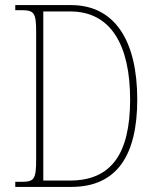

<svg xmlns="http://www.w3.org/2000/svg" viewBox="-20 -734 609 754"><path d="M40 0H260C439 0 519 -124 519 -343C519 -574 431 -714 259 -714H40V-694H62C114 -694 122 -685 122 -608V-109C122 -28 114 -20 62 -20H40ZM255 -25H150V-689H256C416 -689 491 -556 491 -343C491 -129 416 -25 255 -25Z"/></svg>

Font: Noto Serif Hebrew Condensed Thin
Style: Regular
Weight: 100
Width: 3
Designer: Monotype Design Team
Foundry: Monotype Imaging Inc.
Version: Version 2.004